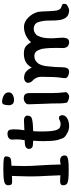

<svg xmlns="http://www.w3.org/2000/svg" viewBox="562 -1244 686 1850"><g transform="rotate(-90 905.0 -319.0)"><path d="M230 -429Q230 -368 238 -250Q239 -232 242 -177.5Q245 -123 245 -78Q255 -79 266.5 -81Q278 -83 284 -83Q306 -83 319 -72Q332 -61 332 -38Q332 -23 320 -15Q308 -7 278.5 -3.5Q249 0 193 0Q131 0 100 -4Q69 -8 57 -19.5Q45 -31 45 -54Q45 -71 56 -77Q67 -83 87 -83L108 -82L141 -80L136 -198Q130 -294 130 -374Q130 -417 133 -492L135 -547Q101 -545 82 -545Q60 -545 52.5 -553Q45 -561 45 -586Q45 -614 83.5 -622Q122 -630 201 -630Q262 -630 292.5 -626Q323 -622 323 -608Q323 -574 308.5 -563.5Q294 -553 253 -553L233 -552Q230 -488 230 -429Z M426 -346Q412 -348 403.5 -358Q395 -368 395 -382Q395 -389 398.5 -397Q402 -405 409 -411Q422 -424 479 -424Q487 -463 487 -503Q487 -518 486 -529Q485 -540 485 -546Q485 -568 501.5 -579Q518 -590 539 -590Q565 -590 574.5 -577Q584 -564 584 -529Q584 -477 575 -427Q591 -427 619 -429Q657 -431 674 -431Q691 -431 703.5 -422.5Q716 -414 716 -399Q716 -360 681 -353Q644 -344 566 -342Q563 -303 563 -257Q563 -185 572 -139Q578 -107 592.5 -92.5Q607 -78 636 -78Q653 -78 671 -87Q683 -94 693 -94Q707 -94 713.5 -85Q720 -76 720 -61Q720 -33 690 -14.5Q660 4 613 4Q584 4 554.5 -10Q525 -24 505 -45Q502 -48 494 -68Q486 -88 480 -111Q470 -158 470 -243Q470 -280 474 -342Z M940 -577Q940 -554 918.5 -540.5Q897 -527 867 -527Q838 -527 827 -542Q816 -557 816 -573Q816 -603 822.5 -623Q829 -643 853 -642Q888 -639 914 -623.5Q940 -608 940 -577ZM933 -199V-170Q933 -131 935.5 -96.5Q938 -62 942 -27Q941 -17 927 -6.5Q913 4 902 4Q883 4 863.5 -3.5Q844 -11 840 -22Q834 -54 834 -79Q834 -161 829 -263Q825 -353 825 -389Q825 -407 843 -420Q861 -433 881 -433Q910 -433 921.5 -420Q933 -407 933 -379Z M1032 -393Q1032 -407 1046 -418.5Q1060 -430 1080 -430Q1116 -430 1139 -411Q1162 -392 1179 -356Q1200 -395 1232.5 -413.5Q1265 -432 1315 -432Q1345 -432 1363.5 -424.5Q1382 -417 1394 -403.5Q1406 -390 1424 -363Q1450 -395 1489.5 -413Q1529 -431 1571 -431Q1620 -431 1660.5 -390Q1701 -349 1715 -297Q1720 -275 1722 -193L1726 -135Q1731 -82 1760 -72Q1774 -68 1783.5 -62.5Q1793 -57 1793 -51Q1795 -27 1782 -16Q1773 -10 1757 -3Q1741 4 1732 4Q1678 4 1655 -35Q1640 -61 1636 -94.5Q1632 -128 1632 -186Q1632 -248 1617 -292.5Q1602 -337 1549 -337Q1530 -337 1511.5 -325.5Q1493 -314 1485 -297Q1471 -270 1466 -238.5Q1461 -207 1461 -166Q1461 -140 1464 -113Q1464 -105 1465.5 -87.5Q1467 -70 1467 -56Q1467 -31 1457.5 -13.5Q1448 4 1425 4Q1370 4 1367 -54Q1367 -95 1368 -98V-141Q1368 -177 1365 -211Q1362 -245 1358 -262Q1349 -295 1334 -313Q1319 -331 1288 -331Q1267 -331 1249 -321Q1231 -311 1218 -293Q1199 -263 1193 -220Q1187 -165 1184.5 -133.5Q1182 -102 1182 -61Q1182 -32 1172.5 -14Q1163 4 1137 4Q1118 4 1097.5 -6.5Q1077 -17 1077 -35Q1077 -54 1081 -73Q1090 -130 1090 -267Q1090 -289 1080.5 -310.5Q1071 -332 1057 -344Q1032 -365 1032 -393Z"/></g></svg>

Font: Itim
Style: Regular
Weight: 400
Designer: Suppakit Chalermlarp
Version: Version 1.002g